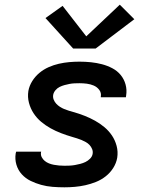

<svg xmlns="http://www.w3.org/2000/svg" viewBox="-20 -791 640 819"><path d="M255 8Q229 8 204 6Q179 4 155.5 -2.5Q132 -9 110.5 -19.5Q89 -30 73 -47.5Q57 -65 50 -88.5Q43 -112 47 -137Q48 -139 48 -140.5Q48 -142 49 -144H156Q155 -143 155 -142.5Q155 -142 155 -142Q153 -130 158 -120.5Q163 -111 171 -104.5Q179 -98 189 -94Q199 -90 210 -88Q221 -86 232 -85Q243 -84 255 -84Q266 -84 277 -84.5Q288 -85 299.5 -87Q311 -89 322.5 -92Q334 -95 344.5 -100Q355 -105 364 -114Q373 -123 375 -134Q377 -145 373 -155Q369 -165 362 -172.5Q355 -180 346 -185Q337 -190 327.5 -194Q318 -198 308 -201Q298 -204 288 -207Q264 -214 240.5 -223Q217 -232 195.5 -244Q174 -256 155.5 -271.5Q137 -287 123.5 -307.5Q110 -328 103.5 -352.5Q97 -377 101 -403Q105 -425 117.5 -445Q130 -465 148 -480Q166 -495 187.5 -504.5Q209 -514 231 -519Q253 -524 275 -526Q297 -528 319 -528Q344 -528 368 -525.5Q392 -523 415 -517Q438 -511 459 -500Q480 -489 494.5 -471.5Q509 -454 515.5 -431Q522 -408 518 -383Q518 -381 517.5 -379.5Q517 -378 517 -376H410Q410 -377 410 -377.5Q410 -378 410 -378Q413 -395 403.5 -407.5Q394 -420 380 -426Q366 -432 350.5 -434Q335 -436 319 -436Q308 -436 297.5 -435.5Q287 -435 276.5 -433Q266 -431 255 -428Q244 -425 234 -420Q224 -415 216.5 -406Q209 -397 207 -387Q205 -376 209 -366Q213 -356 220 -348.5Q227 -341 235.5 -335.5Q244 -330 253.5 -326Q263 -322 273 -319Q283 -316 293 -313H294Q318 -306 341 -297Q364 -288 385.5 -276Q407 -264 425.5 -248.5Q444 -233 457.5 -213Q471 -193 477.5 -168.5Q484 -144 480 -118Q476 -95 463 -74.5Q450 -54 431 -39Q412 -24 389.5 -15Q367 -6 344.5 -1Q322 4 299.5 6Q277 8 255 8ZM388 -584H292L174 -714L247 -766L348 -636L491 -771L553 -709Z"/></svg>

Font: Iosevka SS04 SmBd Ex Obl
Style: Regular
Weight: 600
Width: 7
Italic angle: -9°
Monospace: yes
Designer: Belleve Invis
Foundry: Belleve Invis
Version: Version 19.0.0; ttfautohint (v1.8.4)